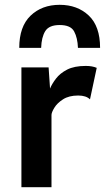

<svg xmlns="http://www.w3.org/2000/svg" viewBox="-20 -778 436 798"><path d="M69 0V-498H182L188 -410Q196 -429.5 212.8 -451.5Q229.5 -473.5 259.2 -488.8Q289 -504 336 -504Q350.5 -504 361.5 -502Q372.5 -500 382 -496L354 -365Q338 -381 305 -381Q266.5 -381 242 -365.2Q217.5 -349.5 205.8 -330Q194 -310.5 194 -300V0ZM60 -579Q60 -667.5 107 -712.8Q154 -758 228 -758Q301.5 -758 348.8 -713.5Q396 -669 396 -579H304Q302.5 -620.5 288.2 -647.2Q274 -674 228 -674Q184 -674 168.2 -648.8Q152.5 -623.5 151 -579Z"/></svg>

Font: Alatsi
Style: Regular
Weight: 400
Designer: Spyros Zevelakis, Eben Sorkin
Foundry: www.sorkintype.com
Version: Version 1.008; ttfautohint (v1.8.4.7-5d5b)